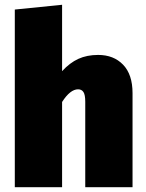

<svg xmlns="http://www.w3.org/2000/svg" viewBox="-20 -784 610 804"><path d="M535 0H337V-358Q337 -387 329.5 -398.5Q322 -410 307 -410Q274 -410 240 -357V0H42V-744L240 -764V-486Q272 -521 308 -537.5Q344 -554 391 -554Q456 -554 495.5 -513Q535 -472 535 -394Z"/></svg>

Font: Trujillo Black
Style: Regular
Weight: 900
Designer: Fira Sans original fonts by bBox Type GmbH, Carrois Corporate GbR, & Edenspiekermann AG / Changes by Cristiano Sobral
Foundry: Fira Sans original fonts by bBox Type GmbH, Carrois Corporate GbR, & Edenspiekermann AG / Changes by Cristiano Sobral
Version: Version 4.301;July 28, 2020;FontCreator 13.0.0.2655 64-bit